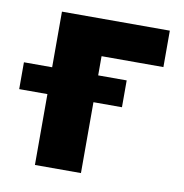

<svg xmlns="http://www.w3.org/2000/svg" viewBox="-110 -592 627 654"><g transform="rotate(10 203.0 -265.0)"><path d="M425.8 -404.3H211.9V-337.9H310.5V-245.1H211.9V0H52.7V-245.1H-44.9V-337.9H52.7V-530.3H425.8Z"/></g></svg>

Font: Pretendard ExtraBold
Style: Regular
Weight: 800
Designer: Base glyphs from Inter by Rasmus Andersson; Hangeul glyphs from Noto Sans CJK(Source Han Sans) by Jang Soo-young and Kan
Foundry: Kil Hyung-jin
Version: Version 1.309